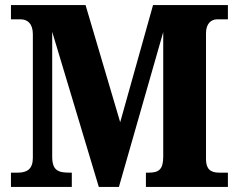

<svg xmlns="http://www.w3.org/2000/svg" viewBox="-20 -734 936 754"><path d="M23 0H262V-56H254C210 -56 185 -63 185 -119V-609L368 0H447L621 -608V-119C621 -70 605 -56 565 -56H553V0H875V-56H840C806 -56 789 -71 789 -109V-604C789 -643 811 -658 832 -658H875V-714H581L452 -254L316 -714H23V-658H62C86 -658 109 -643 109 -600V-114C109 -70 86 -56 50 -56H23Z"/></svg>

Font: Noto Serif Georgian SemiCondensed ExtraBold
Style: Regular
Weight: 800
Width: 4
Designer: Monotype Design Team, Akaki Razmadze
Foundry: Google LLC
Version: Version 2.003